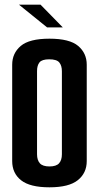

<svg xmlns="http://www.w3.org/2000/svg" viewBox="-20 -793 422 819"><path d="M191 6Q108 6 70 -24Q32 -54 32 -106V-517Q32 -566 68.5 -597Q105 -628 191 -628Q277 -628 313.5 -597Q350 -566 350 -517V-106Q350 -55 312 -24.5Q274 6 191 6ZM191 -83Q220 -83 232 -96.5Q244 -110 244 -135V-489Q244 -513 233 -526.5Q222 -540 190 -540Q159 -540 148.5 -527Q138 -514 138 -490V-135Q138 -110 150 -96.5Q162 -83 191 -83ZM181 -676 61 -773H153L248 -676Z"/></svg>

Font: Smooch Sans
Style: Bold
Weight: 700
Designer: Robert E. Leuschke
Foundry: Robert E. Leuschke
Version: Version 1.010